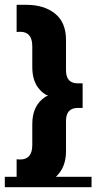

<svg xmlns="http://www.w3.org/2000/svg" viewBox="-20 -777 400 797"><path d="M0 0V-43H49V-116Q54 -115 64 -115Q114 -115 114 -175V-261Q114 -329 154 -364Q170 -378 180 -380Q156 -388 136 -416Q114 -448 114 -499V-585Q114 -645 64 -645Q54 -645 49 -644V-757H89Q163 -757 208.5 -720.5Q254 -684 254 -611V-485Q254 -431 303 -431H323V-329H303Q254 -329 254 -275V-149Q254 -82 212 -43H360V0Z"/></svg>

Font: Montserrat Subrayada
Style: Bold
Weight: 700
Version: Version 2.001